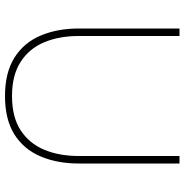

<svg xmlns="http://www.w3.org/2000/svg" viewBox="-5 -723 738 768"><g transform="rotate(90 364.0 -339.0)"><path d="M634 -688V-285Q634 -199 605.5 -132Q577 -65 517.5 -27.5Q458 10 364 10Q271 10 211 -27.5Q151 -65 122.5 -132Q94 -199 94 -285V-688H124V-285Q124 -207 149 -147Q174 -87 227.5 -52.5Q281 -18 364 -18Q448 -18 501 -52.5Q554 -87 579 -147Q604 -207 604 -285V-688Z"/></g></svg>

Font: Roundo Variable
Style: Regular
Weight: 200
Designer: Shiva Nallaperumal
Foundry: Indian Type Foundry
Version: Version 2.000